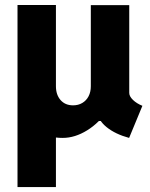

<svg xmlns="http://www.w3.org/2000/svg" viewBox="-20 -546 602 771"><path d="M50.3 205.1V-525.9H204.6V205.1ZM231.9 7.8Q176.8 7.8 136 -15.9Q95.2 -39.6 72.8 -82.5Q50.3 -125.5 50.3 -183.1V-525.4H204.6V-199.7Q204.6 -165.5 223.1 -144.3Q241.7 -123 273.4 -123Q294.4 -123 310.5 -132.6Q326.7 -142.1 335.7 -159.4Q344.7 -176.8 344.7 -199.7V-525.4H499V-172.9Q499 -159.2 513.9 -144.8Q528.8 -130.4 551.8 -121.1L498.5 7.8Q442.9 -7.3 408.2 -35.4Q373.5 -63.5 373 -95.2L403.8 -60.1H341.3L412.6 -104.5Q379.4 -53.2 330.1 -22.7Q280.8 7.8 231.9 7.8Z"/></svg>

Font: Reddit Mono ExtraBold
Style: Regular
Weight: 800
Monospace: yes
Designer: Stephen Hutchings
Foundry: Reddit
Version: Version 1.014